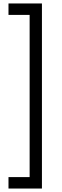

<svg xmlns="http://www.w3.org/2000/svg" viewBox="-20 -895 359 1108"><path d="M222 -875V193H29V127H151V-809H29V-875Z"/></svg>

Font: Yaldevi ExtraLight
Style: Regular
Weight: 400
Version: Version 1.100